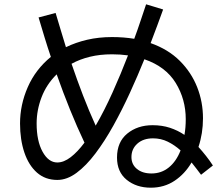

<svg xmlns="http://www.w3.org/2000/svg" viewBox="-20 -828 1040 891"><path d="M968 -60 913 -17Q902 -32 891 -46Q880 -60 869 -74Q838 -21 790 11Q742 43 680 43Q613 43 568 6.5Q523 -30 523 -97Q523 -169 570.5 -208Q618 -247 688 -247Q732 -247 768.5 -235Q805 -223 836 -202Q842 -236 842 -275Q842 -367 795.5 -443Q749 -519 650 -553Q619 -476 582.5 -396.5Q546 -317 506 -245Q466 -173 423 -116Q380 -59 335.5 -26Q291 7 246 7Q190 7 151.5 -27Q113 -61 93 -120.5Q73 -180 73 -255Q73 -342 109 -424Q145 -506 216 -564Q201 -608 187 -654Q173 -700 159 -747L238 -768Q250 -728 262 -688Q274 -648 286 -609Q331 -631 384.5 -643.5Q438 -656 500 -656Q554 -656 603 -648Q619 -691 632.5 -732Q646 -773 658 -808L737 -784Q725 -751 710.5 -711.5Q696 -672 679 -628Q761 -599 814.5 -545.5Q868 -492 895 -423.5Q922 -355 922 -279Q922 -209 901 -146Q919 -126 936 -104.5Q953 -83 968 -60ZM500 -576Q444 -576 397 -564.5Q350 -553 312 -532Q338 -456 365.5 -384.5Q393 -313 424 -245Q464 -314 502.5 -399.5Q541 -485 574 -571Q539 -576 500 -576ZM150 -255Q150 -174 177.5 -124Q205 -74 246 -74Q276 -74 308 -98.5Q340 -123 372 -166Q337 -240 305 -319Q273 -398 243 -483Q196 -437 173 -377Q150 -317 150 -255ZM590 -99Q590 -65 615.5 -44Q641 -23 683 -23Q729 -23 763.5 -51Q798 -79 818 -130Q790 -155 758.5 -170.5Q727 -186 690 -186Q645 -186 617.5 -161.5Q590 -137 590 -99Z"/></svg>

Font: Murecho
Style: Regular
Weight: 400
Designer: Neil Summerour
Foundry: Positype
Version: Version 1.010; ttfautohint (v1.8.3)